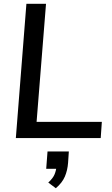

<svg xmlns="http://www.w3.org/2000/svg" viewBox="-20 -732 592 1018"><path d="M64 0 120 -712H224L174 -86H520L514 0ZM345 71 341 131Q338 171 324 204Q310 237 276 266L236 236Q261 213 269.5 192Q278 171 280 147L305 163H225L232 71Z"/></svg>

Font: Muli SemiBold
Style: Italic
Weight: 600
Italic angle: -4.541°
Designer: Vernon Adams
Foundry: Vernon Adams
Version: Version 2.100; ttfautohint (v1.8.1.43-b0c9)